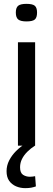

<svg xmlns="http://www.w3.org/2000/svg" viewBox="-20 -755 275 995"><path d="M117 -644Q87 -644 74.5 -654Q62 -664 62 -690Q62 -715 74 -725Q86 -735 117 -735Q149 -735 160.5 -725Q172 -715 172 -690Q172 -664 160.5 -654Q149 -644 117 -644ZM73 0V-536H162V0ZM111 220Q85 220 63 210.5Q41 201 27.5 182Q14 163 14 132Q14 103 27.5 76.5Q41 50 63.5 27.5Q86 5 113 -11L161 0Q139 14 121.5 31.5Q104 49 94 69Q84 89 84 112Q84 141 99.5 151Q115 161 135 161Q143 161 149.5 160Q156 159 162 158L166 211Q155 215 142 217.5Q129 220 111 220Z"/></svg>

Font: Georama SemiExpanded
Style: Regular
Weight: 400
Width: 6
Designer: Jean-Baptiste Levee
Foundry: Production Type
Version: Version 1.001